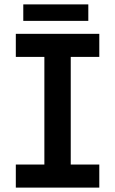

<svg xmlns="http://www.w3.org/2000/svg" viewBox="-20 -854 524 874"><path d="M52 0V-105H182V-595H52V-700H432V-595H302V-105H432V0ZM86 -759V-834H382V-759Z"/></svg>

Font: MuseoModerno Thin Medium
Style: Regular
Weight: 500
Version: Version 1.003